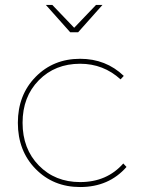

<svg xmlns="http://www.w3.org/2000/svg" viewBox="-20 -754 597 774"><path d="M295 -624H263L165 -734H191L279 -642L367 -734H393ZM477 -95 490 -81Q419 0 303 0Q195 0 123.5 -73Q52 -146 52 -259Q52 -371 123.5 -444Q195 -517 303 -517Q407 -517 479 -448L466 -434Q397 -497 303 -497Q202 -497 136.5 -430.5Q71 -364 71 -259Q71 -154 136.5 -87Q202 -20 303 -20Q411 -20 477 -95Z"/></svg>

Font: Montserrat arm Thin
Style: Regular
Weight: 250
Designer: Julieta Ulanovsky
Foundry: Julieta Ulanovsky
Version: Version 6.000;PS 006.000;hotconv 1.0.88;makeotf.lib2.5.64775